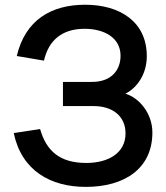

<svg xmlns="http://www.w3.org/2000/svg" viewBox="-20 -754 684 790"><path d="M607 -209C607 -286.5 553.5 -351.5 496 -368.5C546.5 -394 584 -451.5 584 -523C584 -663 475.5 -734.5 330.5 -734.5C191 -734.5 84 -672 49 -523.5L161 -504.5C180 -589 236 -635.5 328 -635.5C407.5 -635.5 476 -600 476 -524.5C476 -465.5 438 -417 359 -417H239V-317.5H366C439 -317.5 496.5 -279.5 496.5 -205C496.5 -124.5 426 -83.5 335 -83.5C225.5 -83.5 170.5 -133.5 145 -223L36.5 -206.5C69 -51.5 188.5 15 333 15C490 15 607 -58.5 607 -209Z"/></svg>

Font: Vela Sans SemBd
Style: Regular
Weight: 600
Designer: Principal design: Mikhail Sharanda - project Manrope.
Design modification: Ravid Balaliev
Foundry: Mikhail Sharanda
Version: Version 1.001